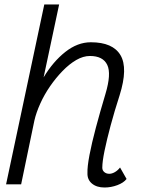

<svg xmlns="http://www.w3.org/2000/svg" viewBox="-20 -820 640 854"><path d="M514 -75 543 -24Q530 -7 502 3.5Q474 14 445 14Q410 14 389 -3.5Q368 -21 369 -50Q368 -78 378 -130.5Q388 -183 406.5 -252.5Q425 -322 449 -402Q476 -492 457 -531.5Q438 -571 380 -571Q350 -571 319 -553Q288 -535 258 -504Q228 -473 202.5 -436Q177 -399 159 -359Q141 -319 133 -284L74 0H7L177 -800H243L174 -476Q216 -546 270.5 -589Q325 -632 384 -632Q482 -632 516 -574.5Q550 -517 512 -396Q489 -325 472 -261.5Q455 -198 445 -149.5Q435 -101 435 -74Q435 -62 444 -54.5Q453 -47 466 -47Q478 -47 491 -54.5Q504 -62 514 -75Z"/></svg>

Font: Victor Mono Thin Light
Style: Italic
Weight: 300
Italic angle: -12°
Monospace: yes
Version: Version 1.561;gftools[0.9.30]